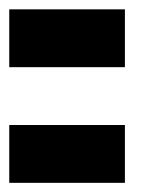

<svg xmlns="http://www.w3.org/2000/svg" viewBox="-20 -320 363 415"><path d="M0 75.2V-49.8H250V75.2ZM0 -174.8V-299.8H250V-174.8Z"/></svg>

Font: Ishtika
Style: Block
Weight: 400
Designer: Kailash Nadh
Version: Version 2.3